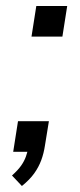

<svg xmlns="http://www.w3.org/2000/svg" viewBox="-20 -506 268 640"><path d="M53 114 20 79Q40 61 50.5 46Q61 31 66.5 15.5Q72 0 75 -17L97 0H24L40 -102H143L130 -22Q126 5 117.5 28Q109 51 94 72Q79 93 53 114ZM85 -384 101 -486H204L188 -384Z"/></svg>

Font: Nunito Sans 12pt
Style: Italic
Weight: 400
Italic angle: -9°
Designer: Vernon Adams
Foundry: Vernon Adams
Version: Version 3.101;gftools[0.9.27]